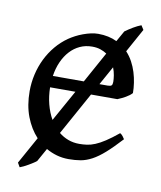

<svg xmlns="http://www.w3.org/2000/svg" viewBox="-72 -588 606 722"><g transform="rotate(10 231.0 -226.5)"><path d="M342.8 -300.8Q342.8 -310.5 340.6 -325Q338.4 -339.4 332.5 -354.5L293 -283.2H324.2Q335.4 -283.2 339.1 -286.9Q342.8 -290.5 342.8 -300.8ZM112.3 -239.3Q112.8 -205.6 120.6 -175.3Q128.4 -145 142.6 -120.1L209 -239.3ZM242.2 -417.5Q216.8 -417.5 195.6 -407.7Q174.3 -397.9 158 -380.1Q141.6 -362.3 130.6 -337.6Q119.6 -313 115.2 -283.2H233.4L298.3 -400.9Q287.6 -408.2 273.9 -412.8Q260.3 -417.5 242.2 -417.5ZM420.4 -512.7 370.6 -422.4Q384.8 -407.2 394.8 -388.7Q404.8 -370.1 410.9 -350.3Q417 -330.6 419.9 -310.5Q422.9 -290.5 422.9 -272Q414.1 -262.2 399.4 -253.9Q384.8 -245.6 369.1 -239.3H268.6L178.7 -76.7Q194.8 -63.5 214.4 -56.2Q233.9 -48.8 256.8 -48.8Q272 -48.8 286.4 -50.8Q300.8 -52.7 317.4 -59.6Q334 -66.4 354.2 -79.6Q374.5 -92.8 401.9 -115.2Q408.2 -111.8 412.8 -105.5Q417.5 -99.1 419.9 -95.2Q387.2 -59.6 362.5 -37.8Q337.9 -16.1 316.2 -4.4Q294.4 7.3 273.2 11Q252 14.6 227.1 14.6Q203.6 14.6 182.1 8.5Q160.6 2.4 141.1 -8.8L112.8 42Q108.4 45.9 100.3 51Q92.3 56.2 83.5 61.3Q74.7 66.4 66.2 70.6Q57.6 74.7 51.8 76.7L42.5 60.5L99.6 -42.5Q71.8 -72.3 55.4 -115Q39.1 -157.7 39.1 -211.9Q39.1 -244.6 46.4 -276.4Q53.7 -308.1 67.6 -336.4Q81.5 -364.7 101.6 -388.7Q121.6 -412.6 147 -430.2Q157.7 -437.5 171.1 -444.6Q184.6 -451.7 199.2 -457Q213.9 -462.4 228.3 -465.6Q242.7 -468.8 255.9 -468.8Q296.4 -468.8 327.6 -453.6L350.6 -494.6Q364.7 -504.9 380.4 -514.2Q396 -523.4 410.2 -528.8Z"/></g></svg>

Font: Noto Serif Devanagari
Style: Bold
Weight: 700
Designer: Monotype Design Team
Foundry: Monotype Imaging Inc.
Version: Version 1.01